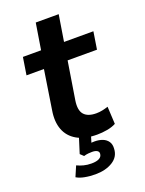

<svg xmlns="http://www.w3.org/2000/svg" viewBox="-155 -711 741 983"><g transform="rotate(-20 215.0 -219.5)"><path d="M268 10Q201 10 158.5 -14.5Q116 -39 99.5 -83Q83 -127 93 -186L126 -399H31L46 -494H145L168 -637H293L270 -494H430L415 -399H255L222 -193Q214 -141 234.5 -117.5Q255 -94 301 -94Q318 -94 334.5 -97.5Q351 -101 366 -106L371 -11Q351 0 323 5Q295 10 268 10ZM190 198Q161 198 133.5 193Q106 188 88 177L112 121Q129 129 148 134Q167 139 190 139Q217 139 232 131Q247 123 248 107Q249 96 239.5 90Q230 84 212 84Q203 84 191.5 85Q180 86 167 90L149 73L178 -19H243L219 59L190 46Q202 42 215.5 40Q229 38 242 38Q267 38 286 45.5Q305 53 315.5 68.5Q326 84 324 108Q322 151 284 174.5Q246 198 190 198Z"/></g></svg>

Font: Nunito Sans 10pt
Style: Bold Italic
Weight: 700
Italic angle: -9°
Designer: Vernon Adams
Foundry: Vernon Adams
Version: Version 3.101;gftools[0.9.27]